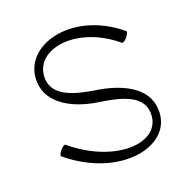

<svg xmlns="http://www.w3.org/2000/svg" viewBox="-107 -659 753 774"><g transform="rotate(-20 269.0 -272.5)"><path d="M64 -88C262 78 507 26 497 -134C492 -231 387 -276 284 -291C203 -304 115 -326 110 -401C102 -526 294 -566 451 -434C455 -431 465 -438 474 -448C482 -459 487 -470 484 -472C299 -627 65 -557 75 -399C81 -306 178 -257 276 -242C361 -229 458 -211 463 -132C470 -1 266 17 96 -126C93 -129 83 -122 74 -112C65 -101 61 -90 64 -88Z"/></g></svg>

Font: Nupuram Thin
Style: Regular
Weight: 100
Designer: Santhosh Thottingal (santhosh.thottingal@gmail.com)
Foundry: SMC
Version: Version 1.000